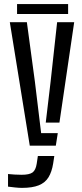

<svg xmlns="http://www.w3.org/2000/svg" viewBox="-20 -708 399 933"><path d="M124.7 0 27.7 -600H110.6L149.6 -311L179.9 -61.1H260.8L251.2 0ZM86.7 205Q72.5 205 53.6 203Q34.6 201 19 198.9V137.6Q32.2 139 50.4 140.2Q68.7 141.3 85 141.3Q122.8 141.3 138.2 130Q153.6 118.6 158.4 87.5L164 50.1H243.9L238.3 86.6Q231.8 127.2 215.7 153.5Q199.7 179.7 168.6 192.4Q137.5 205 86.7 205ZM202.3 -112.1 225.9 -311 257.6 -600H340.5L268.8 -112.1ZM62.9 -688.4H311V-640H62.9Z"/></svg>

Font: Big Shoulders Stencil Text Thin
Style: Regular
Weight: 100
Designer: Patric King
Foundry: XO Type Co
Version: Version 2.001